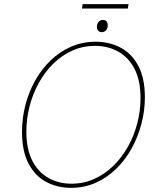

<svg xmlns="http://www.w3.org/2000/svg" viewBox="-20 -899 776 925"><path d="M322 6Q258 6 204.5 -21.5Q151 -49 118.5 -109Q86 -169 86 -264Q86 -330 102.5 -393.5Q119 -457 150 -512Q181 -567 225 -609Q269 -651 323.5 -674.5Q378 -698 441 -698Q506 -698 560 -670Q614 -642 646 -582.5Q678 -523 678 -430Q678 -366 661.5 -303Q645 -240 614.5 -184.5Q584 -129 540 -86Q496 -43 441.5 -18.5Q387 6 322 6ZM324 -14Q383 -14 434 -37Q485 -60 526 -100Q567 -140 596.5 -192.5Q626 -245 641.5 -305Q657 -365 657 -426Q657 -513 627.5 -568.5Q598 -624 548.5 -651Q499 -678 438 -678Q379 -678 328 -655Q277 -632 236.5 -592Q196 -552 167 -499.5Q138 -447 122.5 -387Q107 -327 107 -266Q107 -180 136 -124Q165 -68 214.5 -41Q264 -14 324 -14ZM470 -744Q460 -744 453.5 -751Q447 -758 447 -770Q447 -784 455 -793.5Q463 -803 476 -803Q487 -803 493 -796Q499 -789 499 -777Q499 -763 491 -753.5Q483 -744 470 -744ZM599 -879 596 -858H375L378 -879Z"/></svg>

Font: Bitter Thin
Style: Italic
Weight: 100
Italic angle: -9°
Designer: Sol Matas, and Bitter project Authors
Foundry: Sol Matas
Version: Version 2.002